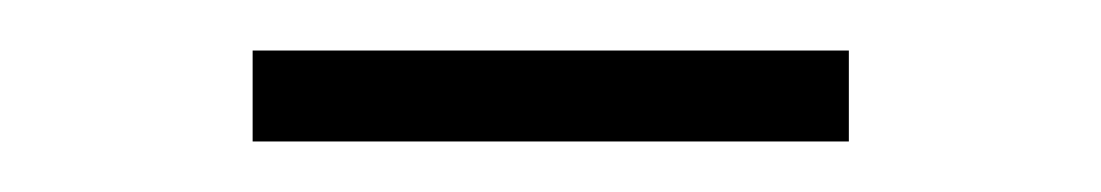

<svg xmlns="http://www.w3.org/2000/svg" viewBox="-20 -343 436 76"><path d="M80 -287V-323H316V-287Z"/></svg>

Font: IBM Plex Sans Thai ExtLt
Style: Regular
Weight: 200
Designer: Mike Abbink, Paul van der Laan, Pieter van Rosmalen, Ben Mitchell, Mark Frömberg
Foundry: Bold Monday
Version: Version 1.2